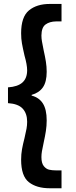

<svg xmlns="http://www.w3.org/2000/svg" viewBox="-20 -832 393 998"><path d="M89.8 -2Q89.8 -30.8 94.5 -56.6Q99.1 -82.5 107.4 -114.3Q114.7 -145.5 117.9 -163.1Q121.1 -180.7 121.1 -199.2Q121.1 -242.2 97.9 -267.3Q74.7 -292.5 21.5 -295.9V-377.9Q72.3 -381.3 96.7 -403.3Q121.1 -425.3 121.1 -466.8Q121.1 -495.1 107.4 -543Q98.1 -583.5 94 -606.9Q89.8 -630.4 89.8 -659.2Q89.8 -744.6 130.6 -778.1Q171.4 -811.5 238.3 -811.5H299.8V-720.7H271.5Q237.8 -720.2 216.8 -704.8Q195.8 -689.5 195.3 -647.5Q195.3 -632.3 198 -617.2Q200.7 -602.1 207 -570.3Q214.4 -537.6 218.5 -511.7Q222.7 -485.8 222.7 -459Q222.7 -406.2 202.9 -377.9Q183.1 -349.6 144.5 -338.9V-335Q183.1 -325.2 202.9 -294.2Q222.7 -263.2 222.7 -206.1Q222.7 -177.7 218.5 -151.1Q214.4 -124.5 207 -90.8Q200.7 -61.5 198 -45.9Q195.3 -30.3 195.3 -15.6Q195.3 16.1 207.5 31.2Q219.7 46.4 235.1 50Q250.5 53.7 271.5 53.7H299.8V146.5H238.3Q170.4 146.5 130.1 115Q89.8 83.5 89.8 -2Z"/></svg>

Font: Reddit Sans Vanilla
Style: Bold
Weight: 700
Designer: Stephen Hutchings
Foundry: Reddit
Version: Version 1.013